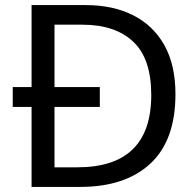

<svg xmlns="http://www.w3.org/2000/svg" viewBox="-20 -734 770 754"><path d="M317 -714Q424 -714 503 -674Q582 -634 625.5 -556.5Q669 -479 669 -364Q669 -183 570.5 -91.5Q472 0 295 0H104V-314H30V-392H104V-714ZM304 -637H194V-392H372V-314H194V-77H284Q574 -77 574 -361Q574 -504 503 -570.5Q432 -637 304 -637Z"/></svg>

Font: Noto Sans Siddham
Style: Regular
Weight: 400
Designer: Monotype Design Team
Foundry: Monotype Imaging Inc.
Version: Version 2.004; ttfautohint (v1.8.4.7-5d5b)